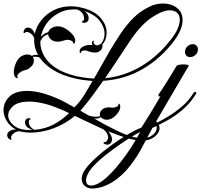

<svg xmlns="http://www.w3.org/2000/svg" viewBox="-23 -690 1154 1100"><path d="M592 139Q586 139 578 136Q571 133 570 128.5Q569 124 576 124Q584 124 590.5 115Q597 106 597 97Q597 88 589.5 74Q582 60 569 51Q528 32 487 12.5Q446 -7 406 -26Q354 18 286.5 44Q219 70 148 70Q136 70 125.5 68.5Q115 67 105 65V67Q97 62 87 62Q79 62 71 65Q63 68 58 72Q48 79 43 88Q38 97 42 103Q44 107 44 107Q44 110 40 110Q36 110 31 107Q18 98 18 85Q18 65 44 55Q56 51 69 52Q34 34 15.5 3Q-3 -28 -3 -60Q-3 -102 30 -135.5Q63 -169 133 -169Q165 -169 205 -160Q245 -151 293 -131Q318 -121 345.5 -106.5Q373 -92 403 -75L406 -78Q438 -110 461.5 -148.5Q485 -187 507 -226Q484 -228 460 -231Q436 -234 413 -239Q333 -257 282 -289Q231 -321 204 -360Q198 -363 191.5 -364Q185 -365 179 -365Q175 -365 171.5 -365Q168 -365 165 -363Q171 -354 171 -344Q171 -321 153 -306Q141 -295 130 -291Q119 -287 110 -285Q100 -282 88 -272.5Q76 -263 76 -251Q76 -246 79 -241H78Q76 -241 72 -242.5Q68 -244 63 -250Q56 -260 56 -277Q56 -298 65 -321Q74 -344 86 -357Q97 -368 109.5 -373Q122 -378 133 -378Q150 -378 159 -370Q174 -378 195 -375Q170 -421 173 -471Q166 -490 154 -497Q141 -507 130 -507Q123 -507 120 -503Q119 -500 116 -500Q110 -500 113 -512Q119 -532 137 -532Q153 -532 167 -515Q173 -508 176 -495Q185 -538 213.5 -574Q242 -610 285.5 -632Q329 -654 383 -654Q424 -654 470 -639Q528 -620 558 -582Q588 -544 588 -503Q588 -463 563 -434Q566 -424 560.5 -411.5Q555 -399 539 -392Q532 -389 521 -389Q498 -389 476 -399Q473 -400 470 -400.5Q467 -401 464 -401Q457 -401 450.5 -399Q444 -397 442 -392Q440 -388 438.5 -385.5Q437 -383 435 -387Q433 -393 433 -396Q433 -409 445 -418Q458 -428 476.5 -431Q495 -434 504 -432Q505 -431 508 -431Q503 -436 503 -443Q503 -452 509 -456Q512 -458 514 -456.5Q516 -455 514 -452Q513 -450 513 -447Q513 -440 520 -435Q527 -430 535 -430Q542 -432 547.5 -434.5Q553 -437 557 -440Q576 -465 576 -497Q576 -534 548.5 -570Q521 -606 465 -625L459 -627Q468 -622 476 -612Q485 -600 485 -586Q485 -561 458 -559Q450 -559 447 -563Q444 -567 450 -569Q459 -572 459 -585Q459 -593 454 -605Q451 -613 441.5 -622Q432 -631 421 -635Q416 -636 410 -636Q404 -636 399 -636Q351 -636 311 -614Q271 -592 245 -556.5Q219 -521 211 -479Q220 -488 229.5 -495Q239 -502 254 -506V-507Q258 -520 273 -529.5Q288 -539 308 -539Q313 -539 317.5 -538.5Q322 -538 326 -537Q343 -533 362 -520Q381 -507 394.5 -490Q408 -473 408 -457Q408 -446 404 -442.5Q400 -439 398 -438Q397 -451 386.5 -456.5Q376 -462 364 -462Q355 -462 347 -459Q337 -456 325 -453Q313 -450 296 -452Q280 -454 267 -466Q254 -478 253 -494Q239 -490 228 -481Q217 -472 208 -453Q207 -413 227.5 -373.5Q248 -334 294 -302.5Q340 -271 416 -253Q442 -248 466.5 -244.5Q491 -241 516 -240Q538 -278 560.5 -318.5Q583 -359 608 -402Q636 -449 667.5 -496.5Q699 -544 738.5 -584.5Q778 -625 830 -650Q850 -661 871.5 -665.5Q893 -670 912 -670Q958 -670 990.5 -645Q1023 -620 1023 -574Q1023 -549 1011 -519Q999 -489 973 -454Q897 -354 794.5 -294.5Q692 -235 568 -227Q540 -187 511 -147.5Q482 -108 450 -70Q447 -66 443.5 -62.5Q440 -59 437 -56L487 -27H490Q507 -21 527 -21Q543 -21 551 -25Q550 -28 549.5 -30.5Q549 -33 549 -36Q549 -48 557.5 -57.5Q566 -67 577 -71Q589 -75 601 -75Q606 -75 610 -74.5Q614 -74 618 -73Q629 -72 643.5 -77.5Q658 -83 656 -97Q658 -96 662 -93.5Q666 -91 666 -78Q666 -59 648.5 -38Q631 -17 613 -9Q600 -4 590 -4Q567 -4 555 -19Q538 -8 516 -11Q585 29 652.5 61.5Q720 94 773 101Q778 102 782 102Q786 102 790 102Q829 102 852 83Q875 64 875 42Q875 19 853 6L859 -3Q891 16 891 44Q891 71 862.5 93.5Q834 116 790 116Q786 116 781 116Q776 116 771 115Q731 110 687 95.5Q643 81 596 62Q607 72 613 85.5Q619 99 619 108Q619 121 611 130Q603 139 592 139ZM579 -242Q690 -253 786 -310.5Q882 -368 955 -462Q983 -497 995 -526Q1007 -555 1007 -577Q1007 -603 991.5 -617Q976 -631 950 -631Q909 -631 847.5 -590.5Q786 -550 724 -459Q687 -404 651.5 -349.5Q616 -295 579 -242ZM148 55Q151 55 154 55Q157 55 161 54Q158 54 156 52Q146 47 138.5 42.5Q131 38 126 31Q120 22 120 11Q120 2 125.5 -5.5Q131 -13 142 -13Q150 -13 152.5 -9.5Q155 -6 150 -5Q142 -4 142 10Q142 15 144 23Q146 30 154 39Q162 48 174 54Q235 49 283.5 23.5Q332 -2 373 -42Q345 -56 319 -66Q265 -89 221.5 -98.5Q178 -108 144 -108Q83 -108 53.5 -83.5Q24 -59 24 -29Q24 2 55.5 28.5Q87 55 148 55ZM1066 -363Q1052 -363 1044.5 -371.5Q1037 -380 1037 -392Q1037 -412 1051 -424.5Q1065 -437 1081 -437Q1095 -437 1103 -428.5Q1111 -420 1111 -407Q1111 -388 1097 -375.5Q1083 -363 1066 -363ZM510 390Q481 391 463 375.5Q445 360 445 335Q445 322 450 308Q455 294 466 279Q489 248 528.5 212Q568 176 615 142Q662 108 707.5 81Q753 54 787 41Q806 11 836 -37Q866 -85 897 -140Q893 -137 890 -137Q886 -137 885 -141Q884 -145 885 -148Q914 -190 939 -231Q964 -272 989 -313Q993 -317 1004 -319Q1015 -321 1027 -321Q1040 -321 1050 -319Q1060 -317 1058 -312Q1058 -312 1044.5 -289.5Q1031 -267 1009.5 -230Q988 -193 962 -149Q936 -105 910.5 -61Q885 -17 864 19Q902 1 943.5 -24.5Q985 -50 1023 -83Q1061 -116 1086 -158Q1091 -164 1095 -164Q1100 -164 1101 -160Q1102 -156 1100 -152Q1067 -99 1024.5 -62.5Q982 -26 937 -1Q892 24 850 43Q822 97 786 163.5Q750 230 697 290Q677 312 648 334.5Q619 357 584 372.5Q549 388 510 390ZM500 373Q515 373 537 362.5Q559 352 585 329Q623 295 661 247.5Q699 200 730.5 151Q762 102 780 66Q765 73 733 92.5Q701 112 662 139Q623 166 584 196.5Q545 227 516 258Q492 283 481 305Q470 327 470 343Q470 373 500 373Z"/></svg>

Font: Fleur De Leah
Style: Regular
Weight: 400
Designer: Robert E. Leuschke
Foundry: Robert E. Leuschke
Version: Version 1.010; ttfautohint (v1.8.3)